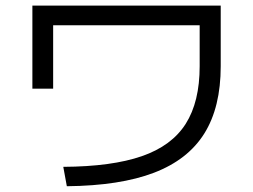

<svg xmlns="http://www.w3.org/2000/svg" viewBox="-20 -684 904 686"><path d="M693.4 -447.3V-593.8H169.9V-367.2H95.7V-664.1H768.6V-447.3Q768.6 -300.8 710 -207Q651.4 -113.3 530.3 -66.9Q409.2 -20.5 218.8 -18.6L206.1 -87.9Q379.9 -88.9 486.8 -126Q593.8 -163.1 643.6 -241.7Q693.4 -320.3 693.4 -447.3Z"/></svg>

Font: Pretendard GOV Variable
Style: Regular
Weight: 400
Designer: Base glyphs from Inter by Rasmus Andersson; Hangul glyphs from Noto Sans CJK(Source Han Sans) by Jang Soo-young and Kang
Foundry: Kil Hyung-jin
Version: Version 1.307;Glyphs 3.2 (3192)